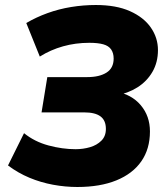

<svg xmlns="http://www.w3.org/2000/svg" viewBox="-20 -736 668 767"><path d="M289 11Q241 11 192 2Q143 -7 97.5 -26Q52 -45 12 -75L76 -204Q118 -170 173.5 -155Q229 -140 282 -140Q312 -140 339.5 -148Q367 -156 385 -174Q403 -192 403 -221Q403 -255 381.5 -271Q360 -287 317 -287H146L169 -428H329Q377 -428 405.5 -446Q434 -464 434 -502Q434 -524 424 -538.5Q414 -553 392.5 -559Q371 -565 337 -565Q282 -565 232 -551Q182 -537 139 -510L85 -644Q124 -667 169.5 -683.5Q215 -700 264 -708Q313 -716 363 -716Q444 -716 499 -691.5Q554 -667 582.5 -626Q611 -585 611 -536Q611 -487 589 -449Q567 -411 529 -387Q491 -363 441 -354V-371Q506 -359 542.5 -315.5Q579 -272 579 -211Q579 -141 544.5 -91.5Q510 -42 445 -15.5Q380 11 289 11Z"/></svg>

Font: Nunito Sans 12pt Black
Style: Italic
Weight: 900
Italic angle: -9°
Designer: Vernon Adams
Foundry: Vernon Adams
Version: Version 3.101;gftools[0.9.27]